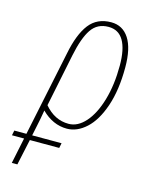

<svg xmlns="http://www.w3.org/2000/svg" viewBox="-183 -620 723 934"><g transform="rotate(15 178.5 -153.0)"><path d="M382 -351Q382 -237 354 -155Q326 -73 280.5 -31.5Q235 10 184 10Q113 10 56 -47Q48 1 40 37L30 85H178L173 110H25L-3 240H-31L-4 110H-65L-60 85H1L90 -342Q110 -444 149.5 -495Q189 -546 260 -546Q318 -546 350 -496.5Q382 -447 382 -351ZM354 -353Q354 -435 329 -478Q304 -521 253 -521Q197 -521 167 -477Q137 -433 118 -340L64 -76Q115 -15 186 -15Q232 -15 270.5 -58.5Q309 -102 331.5 -179Q354 -256 354 -353Z"/></g></svg>

Font: Noto Serif CondThin
Style: Italic
Weight: 250
Width: 3
Italic angle: -12°
Designer: Monotype Design Team
Foundry: Monotype Imaging Inc.
Version: Version 1.001